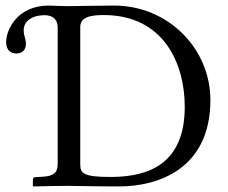

<svg xmlns="http://www.w3.org/2000/svg" viewBox="-20 -667 818 689"><path d="M98 -22V0L100 2C147 1 187 0 227 0C266 0 305 2 408 2C549 2 735 -62 735 -308C735 -494 582 -647 390 -647C326 -647 267 -645 227 -645C191 -645 169 -647 155 -647C41 -647 2 -559 2 -516C2 -483 23 -475 39 -475C59 -475 73 -488 73 -509C73 -529 65 -538 65 -558C65 -593 97 -610 130 -612C158 -615 187 -606 187 -568V-78C187 -46 170 -35 135 -33L105 -31C101 -31 98 -27 98 -22ZM268 -77V-570C268 -605 303 -613 352 -613C568 -613 643 -438 643 -284C643 -82 518 -32 377 -32C279 -32 268 -45 268 -77Z"/></svg>

Font: Libertinus Serif
Style: Regular
Weight: 400
Designer: Philipp H. Poll, Khaled Hosny
Foundry: Caleb Maclennan
Version: Version 7.050;RELEASE